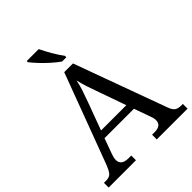

<svg xmlns="http://www.w3.org/2000/svg" viewBox="-254 -1072 1213 1213"><g transform="rotate(-45 352.5 -465.5)"><path d="M0 0V-42H19Q48 -42 62.5 -57Q77 -72 95 -120L317 -714H395L621 -95Q632 -64 647.5 -53Q663 -42 692 -42H705V0H430V-42H453Q513 -42 513 -90Q513 -98 511 -107Q509 -116 505 -127L465 -239H202L164 -134Q155 -110 155 -91Q155 -42 221 -42H244V0ZM221 -289H447L385 -464Q369 -508 356 -547Q343 -586 335 -622Q328 -586 317 -553Q306 -520 289 -473ZM355 -771Q329 -789 297 -817.5Q265 -846 238.5 -875Q212 -904 199 -921V-931H306Q322 -897 346.5 -855Q371 -813 393 -784V-771Z"/></g></svg>

Font: Noto Serif Old Uyghur
Style: Regular
Weight: 400
Designer: Lewis McGuffie
Foundry: Google LLC
Version: Version 1.003; ttfautohint (v1.8.4.7-5d5b)